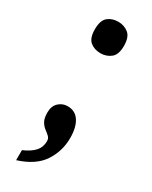

<svg xmlns="http://www.w3.org/2000/svg" viewBox="-184 -581 614 778"><g transform="rotate(30 123.0 -192.5)"><path d="M123 -392Q94 -392 74.5 -408Q55 -424 55 -465Q55 -507 74.5 -523Q94 -539 123 -539Q150 -539 170.5 -523Q191 -507 191 -465Q191 -424 170.5 -408Q150 -392 123 -392ZM44 107Q79 92 96.5 72.5Q114 53 114 25Q114 12 105.5 4Q97 -4 85.5 -12.5Q74 -21 65.5 -35.5Q57 -50 57 -77Q57 -107 74.5 -123.5Q92 -140 116 -140Q152 -140 170.5 -111.5Q189 -83 189 -33Q189 28 156 78.5Q123 129 44 154Z"/></g></svg>

Font: Noto Serif Hebrew ExtraCondensed
Style: Bold
Weight: 700
Width: 2
Designer: Monotype Design Team
Foundry: Monotype Imaging Inc.
Version: Version 2.004; ttfautohint (v1.8.4.7-5d5b)